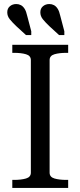

<svg xmlns="http://www.w3.org/2000/svg" viewBox="-20 -932 399 952"><path d="M279 -853 299 -777V-758H273L225 -802Q205 -821 192.5 -836.5Q180 -852 180 -871Q180 -890 193 -901Q206 -912 225 -912Q237 -912 247.5 -906.5Q258 -901 266 -888.5Q274 -876 279 -853ZM115 -853 135 -777V-758H109L61 -802Q41 -821 28.5 -836.5Q16 -852 16 -871Q16 -890 29 -901Q42 -912 61 -912Q73 -912 83.5 -906.5Q94 -901 102 -888.5Q110 -876 115 -853ZM133 -76V-634Q133 -656 109 -663Q85 -670 50 -670H41V-710H318V-670H309Q274 -670 250 -663Q226 -656 226 -634V-76Q226 -54 250 -47Q274 -40 309 -40H318V0H41V-40H50Q85 -40 109 -47Q133 -54 133 -76Z"/></svg>

Font: Roboto Serif 72pt
Style: Regular
Weight: 400
Designer: Greg Gazdowicz
Foundry: Commercial Type
Version: Version 1.008